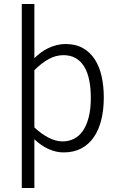

<svg xmlns="http://www.w3.org/2000/svg" viewBox="-20 -747 602 960"><path d="M499 -259.8Q499 -199.7 486.8 -149.2Q474.6 -98.6 449.7 -62Q424.8 -25.4 387 -5.1Q349.1 15.1 297.9 15.1Q260.3 15.1 222.9 -1.7Q185.5 -18.6 151.9 -50.8V192.9H88.9V-727.1H151.9V-456.1Q167 -471.2 184.8 -484.4Q202.6 -497.6 222.4 -506.8Q242.2 -516.1 263.7 -521.5Q285.2 -526.9 307.1 -526.9Q358.9 -526.9 395.3 -506.1Q431.6 -485.4 454.6 -449.2Q477.5 -413.1 488.3 -364.5Q499 -315.9 499 -259.8ZM434.1 -257.8Q434.1 -307.1 426 -346.7Q418 -386.2 401.1 -413.8Q384.3 -441.4 358.4 -456.3Q332.5 -471.2 296.9 -471.2Q257.8 -471.2 221.4 -450.4Q185.1 -429.7 151.9 -396V-109.9Q185.5 -78.1 221.9 -59.1Q258.3 -40 293 -40Q323.2 -40 349.1 -52.7Q375 -65.4 393.8 -92Q412.6 -118.7 423.3 -159.7Q434.1 -200.7 434.1 -257.8Z"/></svg>

Font: Clear Sans Light
Style: Regular
Weight: 300
Foundry: Intel Corporation
Version: Version 1.00